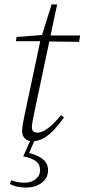

<svg xmlns="http://www.w3.org/2000/svg" viewBox="-20 -625 382 867"><path d="M52 -439 55 -458 184 -468V-465H342L337 -436L182 -438L180 -439ZM125 13Q105 13 92.5 0.5Q80 -12 80 -32Q80 -46 82.5 -61.5Q85 -77 90 -101L163 -445L213 -605H238L133 -108Q130 -92 127 -76.5Q124 -61 124 -49Q124 -38 130.5 -32Q137 -26 148 -26Q164 -26 181 -35.5Q198 -45 217 -63Q236 -81 255 -105L269 -95Q249 -66 226.5 -41.5Q204 -17 179 -2Q154 13 125 13ZM85 81 121 0H140L107 76L104 64Q148 74 172.5 93Q197 112 197 144Q197 178 169 200Q141 222 95 222Q74 222 55.5 217.5Q37 213 24 205L31 189Q44 194 58.5 197Q73 200 90 200Q121 200 141 184Q161 168 161 143Q161 117 142.5 103Q124 89 85 81Z"/></svg>

Font: Source Serif 4 36pt Light
Style: Italic
Weight: 300
Italic angle: -12°
Designer: Frank Grießhammer
Foundry: Adobe Systems Incorporated
Version: Version 4.004;hotconv 1.0.116;makeotfexe 2.5.65601